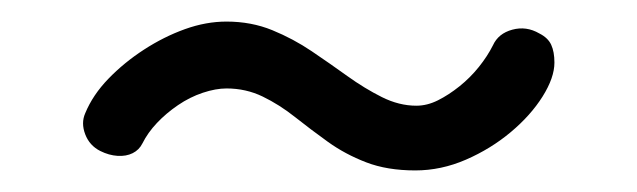

<svg xmlns="http://www.w3.org/2000/svg" viewBox="-20 -365 591 178"><path d="M190 -345Q213 -345 232.5 -337Q252 -329 269 -317.5Q286 -306 302 -294.5Q318 -283 334 -275Q350 -267 366 -267Q376 -267 386 -272Q396 -277 406 -285Q416 -293 424 -303Q432 -313 437 -323Q442 -334 455 -337.5Q468 -341 480 -334Q488 -330 491 -323.5Q494 -317 494 -307Q494 -293 483 -275.5Q472 -258 453.5 -242.5Q435 -227 412 -217Q389 -207 365 -207Q339 -207 319.5 -214.5Q300 -222 284 -233.5Q268 -245 253.5 -256.5Q239 -268 223.5 -275.5Q208 -283 190 -283Q180 -283 168 -279Q156 -275 145 -267.5Q134 -260 125.5 -251Q117 -242 112 -232Q109 -226 103 -223Q97 -220 89 -220.5Q81 -221 73 -225Q63 -230 59 -240.5Q55 -251 59 -260Q66 -277 80.5 -292Q95 -307 113.5 -319Q132 -331 151.5 -338Q171 -345 190 -345Z"/></svg>

Font: Fredoka Light Light
Style: Regular
Weight: 300
Version: Version 2.001